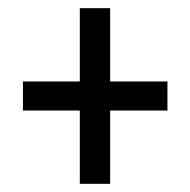

<svg xmlns="http://www.w3.org/2000/svg" viewBox="-20 -592 465 469"><path d="M175 -143H249V-322H389V-393H249V-572H175V-393H36V-322H175Z"/></svg>

Font: Noto Serif Armenian ExtraCondensed ExtraBold
Style: Regular
Weight: 800
Width: 2
Designer: Monotype Design Team
Foundry: Monotype Imaging Inc.
Version: Version 2.008